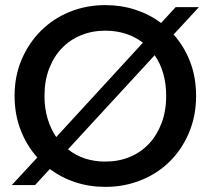

<svg xmlns="http://www.w3.org/2000/svg" viewBox="-20 -724 824 751"><path d="M747 -349Q747 -271 719.5 -205.5Q692 -140 644 -92.5Q596 -45 531 -19Q466 7 392 7Q330 7 275 -11Q220 -29 175 -63L117 0H26L126 -108Q84 -155 60.5 -216Q37 -277 37 -349Q37 -427 65 -492Q93 -557 141 -604.5Q189 -652 253.5 -678Q318 -704 392 -704Q454 -704 509.5 -686Q565 -668 610 -634L667 -696H758L659 -589Q701 -542 724 -481.5Q747 -421 747 -349ZM154 -349Q154 -301 166 -260.5Q178 -220 200 -188L539 -557Q509 -580 472 -592Q435 -604 392 -604Q340 -604 296.5 -586Q253 -568 221.5 -535Q190 -502 172 -455Q154 -408 154 -349ZM392 -92Q444 -92 487.5 -110Q531 -128 562.5 -161.5Q594 -195 612 -242.5Q630 -290 630 -349Q630 -443 585 -508L246 -140Q306 -92 392 -92Z"/></svg>

Font: SVN-Poppins Medium
Style: Regular
Weight: 500
Designer: Ninad Kale (Devanagari), Jonny Pinhorn (Latin)
Foundry: Indian Type Foundry
Version: Version 3.002 2017; ttfautohint (v1.8.3)